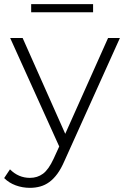

<svg xmlns="http://www.w3.org/2000/svg" viewBox="-39 -706 609 924"><path d="M275 -62 481 -523H538L271 69Q255 106 237 130.5Q219 155 198.5 170Q178 185 154.5 191.5Q131 198 105 198Q69 198 36.5 186Q4 174 -19 151L9 109Q50 150 105 150Q141 150 168 130Q195 110 219 58L246 -1L10 -523H70ZM111 -647V-686H409V-647Z"/></svg>

Font: Montserrat-Alt1 Light
Style: Regular
Weight: 300
Designer: Differentunic
Foundry: Differentunic
Version: Version 7.222